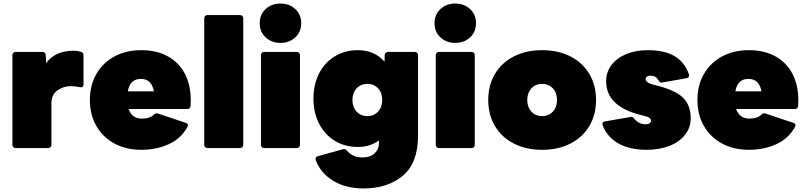

<svg xmlns="http://www.w3.org/2000/svg" viewBox="-20 -835 4549 1083"><path d="M68 0Q60 0 55 -5Q50 -10 50 -18V-524Q50 -532 55 -537Q60 -542 68 -542H219Q237 -542 238 -524L240 -479Q292 -549 395 -549Q417 -549 436 -543Q451 -539 451 -523V-359Q451 -350 446 -345.5Q441 -341 431 -343Q407 -349 378 -349Q339 -349 304.5 -325.5Q270 -302 270 -252V-18Q270 -10 265 -5Q260 0 252 0Z M487 -271Q487 -354 523.5 -417.5Q560 -481 625.5 -516.5Q691 -552 777 -552Q865 -552 928 -516.5Q991 -481 1023.5 -417.5Q1056 -354 1056 -270Q1056 -248 1055 -237Q1053 -220 1036 -220H705Q725 -166 779 -166Q825 -166 846 -187Q857 -199 870 -195L1028 -142Q1040 -138 1040 -128Q1040 -124 1037 -119Q1001 -53 931.5 -21.5Q862 10 777 10Q691 10 625.5 -25.5Q560 -61 523.5 -124.5Q487 -188 487 -271ZM701 -320H848Q835 -390 775 -390Q713 -390 701 -320Z M1150 0Q1142 0 1137 -5Q1132 -10 1132 -18V-732Q1132 -740 1137 -745Q1142 -750 1150 -750H1334Q1342 -750 1347 -745Q1352 -740 1352 -732V-18Q1352 -10 1347 -5Q1342 0 1334 0Z M1445 -704Q1445 -753 1478.5 -784Q1512 -815 1562 -815Q1612 -815 1645.5 -784Q1679 -753 1679 -704Q1679 -655 1645.5 -624Q1612 -593 1562 -593Q1512 -593 1478.5 -624Q1445 -655 1445 -704ZM1470 0Q1462 0 1457 -5Q1452 -10 1452 -18V-524Q1452 -532 1457 -537Q1462 -542 1470 -542H1654Q1662 -542 1667 -537Q1672 -532 1672 -524V-18Q1672 -10 1667 -5Q1662 0 1654 0Z M1761 68Q1760 65 1760 61Q1760 49 1773 46L1913 7Q1916 6 1920 6Q1930 6 1937 15Q1953 33 1973.5 43Q1994 53 2024 53Q2069 53 2093.5 29.5Q2118 6 2118 -32V-43Q2067 -6 1999 -6Q1925 -6 1868 -41Q1811 -76 1779.5 -138Q1748 -200 1748 -279Q1748 -358 1779.5 -420Q1811 -482 1868 -517Q1925 -552 1999 -552Q2092 -552 2149 -487L2150 -524Q2150 -532 2155.5 -537Q2161 -542 2169 -542H2320Q2328 -542 2333 -537Q2338 -532 2338 -524V-70Q2338 84 2252.5 156Q2167 228 2030 228Q1930 228 1859 184.5Q1788 141 1761 68ZM2136 -271Q2136 -311 2112.5 -336.5Q2089 -362 2052 -362Q2015 -362 1991.5 -336.5Q1968 -311 1968 -271Q1968 -231 1991.5 -205.5Q2015 -180 2052 -180Q2089 -180 2112.5 -205.5Q2136 -231 2136 -271Z M2431 -704Q2431 -753 2464.5 -784Q2498 -815 2548 -815Q2598 -815 2631.5 -784Q2665 -753 2665 -704Q2665 -655 2631.5 -624Q2598 -593 2548 -593Q2498 -593 2464.5 -624Q2431 -655 2431 -704ZM2456 0Q2448 0 2443 -5Q2438 -10 2438 -18V-524Q2438 -532 2443 -537Q2448 -542 2456 -542H2640Q2648 -542 2653 -537Q2658 -532 2658 -524V-18Q2658 -10 2653 -5Q2648 0 2640 0Z M2734 -271Q2734 -354 2771.5 -417.5Q2809 -481 2878 -516.5Q2947 -552 3038 -552Q3129 -552 3198 -516.5Q3267 -481 3304.5 -417.5Q3342 -354 3342 -271Q3342 -188 3304.5 -124.5Q3267 -61 3198 -25.5Q3129 10 3038 10Q2947 10 2878 -25.5Q2809 -61 2771.5 -124.5Q2734 -188 2734 -271ZM3122 -271Q3122 -311 3098.5 -336.5Q3075 -362 3038 -362Q3001 -362 2977.5 -336.5Q2954 -311 2954 -271Q2954 -231 2977.5 -205.5Q3001 -180 3038 -180Q3075 -180 3098.5 -205.5Q3122 -231 3122 -271Z M3379 -129Q3378 -132 3378 -136Q3378 -147 3392 -150L3535 -175L3541 -176Q3550 -176 3558 -165Q3569 -151 3585 -142.5Q3601 -134 3620 -134Q3635 -134 3643.5 -139.5Q3652 -145 3652 -154Q3652 -163 3644.5 -169.5Q3637 -176 3612 -182L3596 -186Q3399 -234 3399 -377Q3399 -428 3429 -468Q3459 -508 3512.5 -530Q3566 -552 3634 -552Q3727 -552 3784 -519Q3841 -486 3866 -416Q3867 -413 3867 -408Q3867 -397 3853 -394L3717 -370L3712 -369Q3702 -369 3695 -381Q3686 -396 3675.5 -402Q3665 -408 3648 -408Q3636 -408 3629 -403Q3622 -398 3622 -389Q3622 -369 3663 -358L3679 -354Q3789 -327 3832.5 -284Q3876 -241 3876 -168Q3876 -115 3844 -74.5Q3812 -34 3755.5 -12Q3699 10 3628 10Q3533 10 3469 -25.5Q3405 -61 3379 -129Z M3914 -271Q3914 -354 3950.5 -417.5Q3987 -481 4052.5 -516.5Q4118 -552 4204 -552Q4292 -552 4355 -516.5Q4418 -481 4450.5 -417.5Q4483 -354 4483 -270Q4483 -248 4482 -237Q4480 -220 4463 -220H4132Q4152 -166 4206 -166Q4252 -166 4273 -187Q4284 -199 4297 -195L4455 -142Q4467 -138 4467 -128Q4467 -124 4464 -119Q4428 -53 4358.5 -21.5Q4289 10 4204 10Q4118 10 4052.5 -25.5Q3987 -61 3950.5 -124.5Q3914 -188 3914 -271ZM4128 -320H4275Q4262 -390 4202 -390Q4140 -390 4128 -320Z"/></svg>

Font: LINE Seed Sans TH App Heavy
Style: Regular
Weight: 900
Designer: Dalton Maag Ltd | Thai characters by Cadson Demak Co.,Ltd.
Foundry: Dalton Maag Ltd
Version: Version 1.003